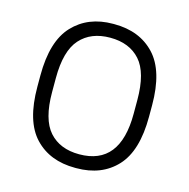

<svg xmlns="http://www.w3.org/2000/svg" viewBox="-104 -798 898 910"><g transform="rotate(15 345.0 -343.0)"><path d="M71 -315V-371Q71 -539 145 -617.5Q219 -696 341 -696H347Q472 -696 545.5 -617.5Q619 -539 619 -371V-315Q619 -147 546 -68.5Q473 10 349 10H343Q218 10 144.5 -68Q71 -146 71 -315ZM545 -309V-377Q545 -511 492.5 -570Q440 -629 345 -629Q251 -629 198 -570Q145 -511 145 -377V-309Q145 -175 197.5 -116Q250 -57 345 -57Q545 -57 545 -309Z"/></g></svg>

Font: Chivo Light
Style: Regular
Weight: 300
Designer: Hector Gatti
Foundry: Omnibus-Type
Version: Version 1.007